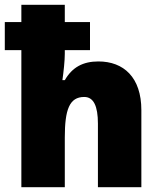

<svg xmlns="http://www.w3.org/2000/svg" viewBox="-23 -873 668 800"><path d="M247 -853H66V-781H-3V-664H66V-93H247V-300C247 -416 266 -469 328 -469C367 -469 385 -431 385 -358V-93H566V-414C566 -551 492 -617 387 -617C323 -617 278 -593 247 -539H237C242 -574 247 -620 247 -649V-664H352V-781H247Z"/></svg>

Font: Noto Sans Kannada UI SemiCondensed Black
Style: Regular
Weight: 900
Width: 4
Designer: Jelle Bosma - Monotype Design Team
Foundry: Monotype Imaging Inc.
Version: Version 2.005